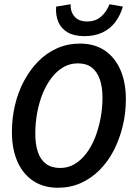

<svg xmlns="http://www.w3.org/2000/svg" viewBox="-20 -871 640 903"><path d="M252 12Q185 12 136.5 -20Q88 -52 62 -111Q36 -170 36 -250Q36 -315 50.5 -376.5Q65 -438 93 -490.5Q121 -543 160 -582.5Q199 -622 248.5 -644Q298 -666 356 -666Q424 -666 472 -634Q520 -602 546 -543Q572 -484 572 -404Q572 -339 557 -277.5Q542 -216 515 -163.5Q488 -111 448.5 -71.5Q409 -32 360 -10Q311 12 252 12ZM263 -81Q300 -81 330.5 -99Q361 -117 385.5 -149Q410 -181 426.5 -222.5Q443 -264 452.5 -312.5Q462 -361 462 -412Q462 -463 449 -499Q436 -535 411 -554Q386 -573 346 -573Q309 -573 278 -555Q247 -537 222.5 -505Q198 -473 181 -431.5Q164 -390 155 -341.5Q146 -293 146 -242Q146 -191 158.5 -155Q171 -119 197 -100Q223 -81 263 -81ZM377 -701Q329 -701 298.5 -718.5Q268 -736 254.5 -767.5Q241 -799 244 -840L312 -851Q311 -815 331 -792.5Q351 -770 390 -770Q429 -770 455 -792.5Q481 -815 495 -851L558 -840Q546 -799 522.5 -767.5Q499 -736 462.5 -718.5Q426 -701 377 -701Z"/></svg>

Font: Source Code Pro ExtraLight SemiBold
Style: Italic
Weight: 600
Italic angle: -11°
Monospace: yes
Version: Version 1.016;hotconv 1.0.116;makeotfexe 2.5.65601